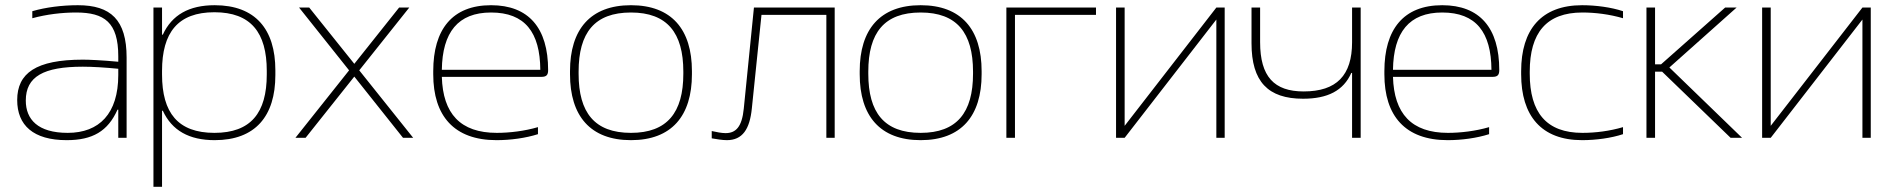

<svg xmlns="http://www.w3.org/2000/svg" viewBox="-20 -529 7255 737"><path d="M279 -509C219 -509 155 -501 104 -486V-459C159 -474 218 -481 272 -481C381 -481 434 -443 434 -313V-292C369 -298 321 -300 298 -300C118 -300 46 -248 46 -145C46 -48 108 9 236 9C335 9 394 -25 431 -108H434V0H466V-308C466 -453 405 -509 279 -509ZM79 -143C79 -235 147 -273 298 -273C334 -273 384 -270 434 -265V-241C434 -93 361 -19 240 -19C125 -19 79 -71 79 -143Z M1037 -241V-259C1037 -417 960 -509 804 -509C706 -509 640 -472 605 -396H602V-500H569V188H602V-104H605C640 -28 706 9 804 9C960 9 1037 -83 1037 -241ZM602 -243V-257C602 -404 663 -482 803 -482C943 -482 1004 -404 1004 -257V-243C1004 -96 943 -19 803 -19C663 -19 602 -96 602 -243Z M1128 -500 1320 -259 1114 0H1153L1340 -235L1527 0H1566L1359 -259L1551 -500H1512L1340 -284L1167 -500Z M2084 -260C2084 -422 2009 -509 1865 -509C1716 -509 1643 -416 1643 -256V-244C1643 -84 1723 9 1886 9C1940 9 1998 1 2045 -14V-41C1994 -26 1936 -19 1887 -19C1747 -19 1680 -93 1676 -234H2059C2079 -234 2084 -243 2084 -260ZM1676 -261C1678 -405 1738 -481 1865 -481C1995 -481 2053 -405 2054 -261Z M2168 -256V-244C2168 -84 2246 9 2402 9C2558 9 2636 -84 2636 -244V-256C2636 -416 2558 -509 2402 -509C2246 -509 2168 -416 2168 -256ZM2201 -246V-254C2201 -403 2262 -481 2402 -481C2541 -481 2603 -403 2603 -254V-246C2603 -97 2541 -19 2402 -19C2262 -19 2201 -97 2201 -246Z M2866 -113 2903 -472H3152V0H3184V-500H2874L2835 -112C2828 -41 2804 -18 2765 -18C2750 -18 2730 -22 2712 -26V2C2729 5 2753 9 2770 9C2830 9 2858 -33 2866 -113Z M3280 -256V-244C3280 -84 3358 9 3514 9C3670 9 3748 -84 3748 -244V-256C3748 -416 3670 -509 3514 -509C3358 -509 3280 -416 3280 -256ZM3313 -246V-254C3313 -403 3374 -481 3514 -481C3653 -481 3715 -403 3715 -254V-246C3715 -97 3653 -19 3514 -19C3374 -19 3313 -97 3313 -246Z M3843 0H3876V-472H4187V-500H3843Z M4264 0H4297L4649 -454V0H4681V-500H4649L4297 -46V-500H4264Z M5203 0V-500H5170V-367C5170 -240 5111 -178 4984 -178C4871 -178 4817 -235 4817 -367V-500H4784V-363C4784 -216 4847 -150 4982 -150C5076 -150 5137 -181 5167 -249H5170V0Z M5735 -260C5735 -422 5660 -509 5516 -509C5367 -509 5294 -416 5294 -256V-244C5294 -84 5374 9 5537 9C5591 9 5649 1 5696 -14V-41C5645 -26 5587 -19 5538 -19C5398 -19 5331 -93 5327 -234H5710C5730 -234 5735 -243 5735 -260ZM5327 -261C5329 -405 5389 -481 5516 -481C5646 -481 5704 -405 5705 -261Z M5819 -256V-244C5819 -85 5896 9 6053 9C6106 9 6165 1 6210 -14V-41C6159 -26 6105 -19 6054 -19C5916 -19 5852 -97 5852 -246V-254C5852 -403 5916 -481 6054 -481C6104 -481 6159 -474 6210 -459V-486C6165 -501 6106 -509 6053 -509C5896 -509 5819 -415 5819 -256Z M6300 -500V0H6333V-254H6360L6623 0H6667L6388 -270L6646 -500H6602L6356 -282H6333V-500Z M6744 0H6777L7129 -454V0H7161V-500H7129L6777 -46V-500H6744Z"/></svg>

Font: LT Wave Alt Thin
Style: Regular
Weight: 100
Designer: Daniel Lyons
Version: Version 2.5 (Glyphs App)